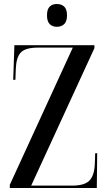

<svg xmlns="http://www.w3.org/2000/svg" viewBox="-20 -940 540 960"><path d="M29 0V-16L344 -702H171Q107 -702 84 -677.5Q61 -653 59 -595L57 -541H46L52 -714H452V-699L136 -12H342Q401 -12 426 -36Q451 -60 454 -118L456 -174H466L464 0ZM264 -806Q242 -806 228.5 -819.5Q215 -833 215 -863Q215 -894 228.5 -907Q242 -920 264 -920Q287 -920 301 -907Q315 -894 315 -863Q315 -833 301 -819.5Q287 -806 264 -806Z"/></svg>

Font: Noto Serif Display ExtraCondensed Medium
Style: Regular
Weight: 500
Width: 2
Designer: Monotype Design Team
Foundry: Monotype Imaging Inc.
Version: Version 2.009